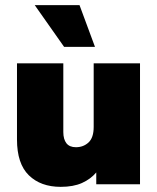

<svg xmlns="http://www.w3.org/2000/svg" viewBox="-20 -716 610 746"><path d="M216 10Q138 10 92 -35Q46 -80 46 -174V-470H226V-203Q226 -175 238 -159.5Q250 -144 275 -144Q304 -144 324 -162.5Q344 -181 344 -223V-470H524V0H354V-46Q332 -20 298.5 -5Q265 10 216 10ZM229 -534 115 -696H289L349 -534Z"/></svg>

Font: Gantari Black
Style: Regular
Weight: 900
Version: Version 1.000